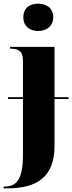

<svg xmlns="http://www.w3.org/2000/svg" viewBox="-43 -793 397 1053"><path d="M166 -623C210 -623 249 -648 249 -698C249 -750 210 -773 166 -773C121 -773 85 -750 85 -698C85 -648 121 -623 166 -623ZM-23 240H-3C148 240 256 187 256 8V-250H333V-260H256V-536H12V-526H15C52 -526 83 -517 83 -460V-260H1V-250H83V54C83 189 49 230 -17 230H-23Z"/></svg>

Font: Noto Serif Display Condensed Black
Style: Regular
Weight: 900
Width: 3
Designer: Monotype Design Team
Foundry: Monotype Imaging Inc.
Version: Version 2.009